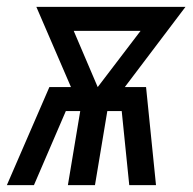

<svg xmlns="http://www.w3.org/2000/svg" viewBox="-44 -540 564 560"><path d="M-24 0 100 -286H163L62 -520H497L320 -286H382L411 0H333L311 -216H269L233 0H154L190 -216H148L55 0ZM241 -286 366 -450H171Z"/></svg>

Font: Iosevka SS04 Oblique
Style: Regular
Weight: 400
Italic angle: -9°
Monospace: yes
Designer: Belleve Invis
Foundry: Belleve Invis
Version: Version 19.0.0; ttfautohint (v1.8.4)